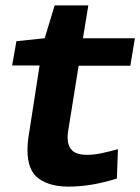

<svg xmlns="http://www.w3.org/2000/svg" viewBox="-20 -683 521 713"><path d="M418 -129 414 -20Q366 -5 322 2.5Q278 10 234 10Q165 10 123.5 -20Q82 -50 82 -126Q82 -157 89 -195L127 -440H25L41 -530L146 -541L183 -663H308L288 -541H481L464 -439H272L234 -202Q231 -187 231 -172Q231 -142 247.5 -125Q264 -108 304 -108Q329 -108 357 -114Q385 -120 418 -129Z"/></svg>

Font: Georama Extended SemiBold
Style: Italic
Weight: 600
Width: 7
Italic angle: -9°
Designer: Jean-Baptiste Levee
Foundry: Production Type
Version: Version 1.000